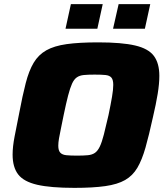

<svg xmlns="http://www.w3.org/2000/svg" viewBox="-20 -901 800 929"><path d="M340 8Q225 8 160 -7Q95 -22 68 -57Q41 -92 41 -153Q41 -191 50.5 -240Q60 -289 73 -354Q89 -439 104.5 -499Q120 -559 143 -597.5Q166 -636 204 -657.5Q242 -679 302.5 -687.5Q363 -696 455 -696Q569 -696 633.5 -681Q698 -666 724.5 -630.5Q751 -595 751 -534Q751 -496 743 -447Q735 -398 720 -334Q701 -247 684 -187Q667 -127 644.5 -89Q622 -51 585.5 -30Q549 -9 489.5 -0.5Q430 8 340 8ZM353 -148Q384 -148 405 -150Q426 -152 439.5 -161.5Q453 -171 463 -192Q473 -213 482.5 -250Q492 -287 505 -344Q516 -397 522 -432.5Q528 -468 528 -490Q528 -515 519 -525.5Q510 -536 490.5 -538Q471 -540 438 -540Q406 -540 385.5 -538Q365 -536 351.5 -526.5Q338 -517 328.5 -496Q319 -475 309.5 -438.5Q300 -402 288 -344Q281 -308 275 -280Q269 -252 265.5 -231.5Q262 -211 262 -196Q262 -173 271.5 -162.5Q281 -152 301 -150Q321 -148 353 -148ZM527 -762 554 -881H707L681 -762ZM297 -762 323 -881H477L451 -762Z"/></svg>

Font: Saira SemiExpanded ExtraBold
Style: Italic
Weight: 800
Width: 6
Italic angle: -12°
Designer: Hector Gatti with collaboration of the Omnibus-Type team
Foundry: Omnibus-Type
Version: Version 1.101